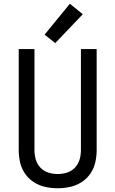

<svg xmlns="http://www.w3.org/2000/svg" viewBox="-20 -997 616 1025"><path d="M275 -767 422 -921 353 -977 218 -812ZM288 8Q321 8 353.5 1Q386 -6 414.5 -24Q443 -42 462 -69.5Q481 -97 488.5 -129.5Q496 -162 496 -195V-735H412V-195Q412 -170 405 -145.5Q398 -121 380 -102Q362 -83 337.5 -75.5Q313 -68 288 -68Q263 -68 238.5 -75.5Q214 -83 196 -102Q178 -121 171 -145.5Q164 -170 164 -195V-735H80V-195Q80 -162 87.5 -129.5Q95 -97 114 -69.5Q133 -42 161.5 -24Q190 -6 222.5 1Q255 8 288 8Z"/></svg>

Font: Iosevka SS01 Extended
Style: Regular
Weight: 400
Width: 7
Monospace: yes
Designer: Belleve Invis
Foundry: Belleve Invis
Version: Version 3.4.7; ttfautohint (v1.8.3)